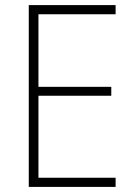

<svg xmlns="http://www.w3.org/2000/svg" viewBox="-20 -734 530 754"><path d="M434 0H93V-714H434V-678H131V-393H417V-358H131V-36H434Z"/></svg>

Font: Noto Sans Lao Looped SemiCondensed ExtraLight
Style: Regular
Weight: 200
Width: 4
Designer: Mark Frömberg, Ben Mitchell
Foundry: The Fontpad Ltd
Version: Version 1.002; ttfautohint (v1.8.4.7-5d5b)